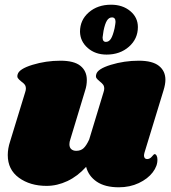

<svg xmlns="http://www.w3.org/2000/svg" viewBox="-20 -787 726 816"><path d="M594 -138Q592 -130 592 -126Q592 -119 595.5 -115Q599 -111 605 -111Q617 -111 625.5 -121.5Q634 -132 637 -132Q642 -132 645.5 -125.5Q649 -119 649 -110Q650 -82 629 -54.5Q608 -27 570 -9Q532 9 485 9Q426 9 391 -15Q356 -39 346 -78Q310 -38 266.5 -17.5Q223 3 178 3Q108 3 60.5 -31.5Q13 -66 13 -128Q13 -156 23 -186L87 -395Q90 -404 90 -410Q90 -421 85 -427.5Q80 -434 70 -441Q60 -449 56 -455Q52 -461 55 -471Q61 -494 118 -511.5Q175 -529 237 -529Q295 -529 322 -507Q349 -485 349 -447Q349 -424 342 -403L279 -195Q275 -184 275 -174Q275 -160 283 -153Q291 -146 304 -146Q323 -146 335 -157Q347 -168 359 -194L420 -395Q423 -404 423 -410Q423 -421 418 -427.5Q413 -434 404 -441Q394 -449 390 -455Q386 -461 389 -471Q394 -494 451 -511.5Q508 -529 570 -529Q628 -529 655.5 -507Q683 -485 683 -448Q683 -429 675 -403ZM320 -652Q320 -702 357.5 -734.5Q395 -767 452 -767Q501 -767 533.5 -740Q566 -713 566 -672Q566 -622 528 -588.5Q490 -555 433 -555Q385 -555 353 -583Q321 -611 320 -652ZM467 -667Q471 -689 471 -694Q471 -713 456 -713Q443 -713 434.5 -699.5Q426 -686 420 -656Q416 -632 416 -628Q416 -609 430 -609Q443 -609 451.5 -622.5Q460 -636 467 -667Z"/></svg>

Font: Shrikhand
Style: Regular
Weight: 400
Italic angle: -14°
Designer: Jonny Pinhorn
Foundry: Jonny Pinhorn
Version: Version 1.001;PS 1.001;hotconv 1.0.88;makeotf.lib2.5.647800